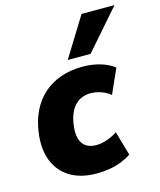

<svg xmlns="http://www.w3.org/2000/svg" viewBox="-115 -841 780 934"><g transform="rotate(-15 275.5 -373.5)"><path d="M258 11Q176 11 122.5 -22Q69 -55 46 -114.5Q23 -174 34 -253Q42 -314 65.5 -361.5Q89 -409 126.5 -442Q164 -475 213.5 -492Q263 -509 322 -509Q372 -509 414 -496Q456 -483 481 -462L426 -339Q407 -355 380.5 -364.5Q354 -374 327 -374Q302 -374 282 -365.5Q262 -357 247 -341Q232 -325 222 -300.5Q212 -276 208 -245Q200 -184 221.5 -153.5Q243 -123 290 -123Q316 -123 345 -133Q374 -143 397 -159L432 -37Q412 -23 383.5 -11.5Q355 0 323 5.5Q291 11 258 11ZM262 -559 385 -758H551L377 -559Z"/></g></svg>

Font: Nunito Sans 10pt SemiCondensed Black
Style: Italic
Weight: 900
Width: 4
Italic angle: -9°
Designer: Vernon Adams
Foundry: Vernon Adams
Version: Version 3.101;gftools[0.9.27]